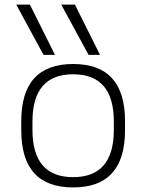

<svg xmlns="http://www.w3.org/2000/svg" viewBox="-20 -810 640 840"><path d="M300 10Q73 10 73 -240V-280Q73 -530 300 -530Q527 -530 527 -280V-240Q527 10 300 10ZM300 -35Q478 -35 478 -242V-278Q478 -485 300 -485Q122 -485 122 -278V-242Q122 -35 300 -35ZM170.5 -570 50.9 -790H110.7L220.5 -570ZM367.5 -570 247.9 -790H307.7L417.5 -570Z"/></svg>

Font: M PLUS Code Latin 60 Light
Style: Regular
Weight: 300
Width: 7
Monospace: yes
Designer: Coji Morishita
Foundry: UNDERFOREST DESIGN
Version: Version 1.005; ttfautohint (v1.8.3)